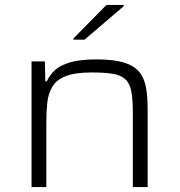

<svg xmlns="http://www.w3.org/2000/svg" viewBox="-20 -759 729 779"><path d="M108 0V-510H162L164 -429H170Q181 -454 202.5 -474Q224 -494 264.5 -506Q305 -518 372 -518Q439 -518 480 -506Q521 -494 542.5 -470Q564 -446 571.5 -408.5Q579 -371 579 -318V0H519V-301Q519 -355 513 -387.5Q507 -420 489 -437Q471 -454 438 -459.5Q405 -465 352 -465Q284 -465 246.5 -450Q209 -435 192.5 -407.5Q176 -380 172 -343.5Q168 -307 168 -263V0ZM278 -598V-603L412 -739H482V-734L323 -598Z"/></svg>

Font: Saira Expanded Light
Style: Regular
Weight: 300
Width: 7
Designer: Hector Gatti with collaboration of the Omnibus-Type team
Foundry: Omnibus-Type
Version: Version 1.101